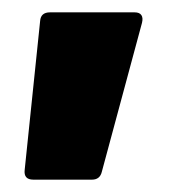

<svg xmlns="http://www.w3.org/2000/svg" viewBox="-20 -180 279 311"><path d="M61 -160H198Q206 -160 209 -155.5Q212 -151 210 -143L145 98Q142 111 129 111H34Q18 111 20 95L45 -146Q46 -160 61 -160Z"/></svg>

Font: Barlow Black
Style: Regular
Weight: 900
Designer: Jeremy Tribby
Foundry: Tribby Type
Version: Version 1.422